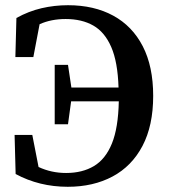

<svg xmlns="http://www.w3.org/2000/svg" viewBox="-20 -700 649 737"><path d="M40 -32 36 -182H104L128 -59Q177 -36 234 -36Q296 -36 340.5 -62.5Q385 -89 409.5 -149Q434 -209 436 -311H253L241 -223H190V-451H241L254 -364H435Q432 -462 407 -519.5Q382 -577 338 -602Q294 -627 232 -627Q176 -627 132 -607L108 -481H39L43 -631Q90 -657 139.5 -668.5Q189 -680 241 -680Q341 -680 414.5 -640Q488 -600 528 -522.5Q568 -445 568 -332Q568 -218 527 -140Q486 -62 412 -22.5Q338 17 240 17Q131 17 40 -32Z"/></svg>

Font: Source Serif Pro Semibold
Style: Regular
Weight: 600
Designer: Frank Grießhammer
Foundry: Adobe Systems Incorporated
Version: Version 3.000;hotconv 1.0.109;makeotfexe 2.5.65596